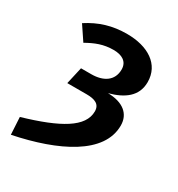

<svg xmlns="http://www.w3.org/2000/svg" viewBox="-158 -648 796 858"><g transform="rotate(30 240.5 -219.0)"><path d="M249 -544C174 -544 112 -525 50 -485L99 -412C142 -436 180 -452 233 -452C275 -452 307 -435 307 -394C307 -336 262 -308 200 -308H147L127 -220H227C269 -220 297 -209 297 -172C297 -91 200 -36 19 17L24 106C245 61 429 -29 429 -175C429 -235 385 -271 307 -272C382 -292 436 -330 436 -403C436 -495 357 -544 249 -544Z"/></g></svg>

Font: Fira Sans Medium
Style: Italic
Weight: 500
Italic angle: -8°
Designer: bBox Type GmbH & Carrois Corporate GbR & Edenspiekermann AG
Foundry: bBox Type GmbH & Carrois Corporate GbR & Edenspiekermann AG
Version: Version 4.301;PS 004.301;hotconv 1.0.88;makeotf.lib2.5.64775